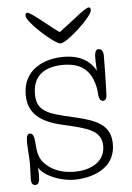

<svg xmlns="http://www.w3.org/2000/svg" viewBox="-50 -678 512 747"><g transform="rotate(-5 206.0 -305.0)"><path d="M324 -640C310 -640 250 -587 204 -554C158 -587 99 -640 85 -640C80 -640 77 -638 77 -629C77 -604 181 -510 204 -510C229 -510 332 -604 332 -629C332 -638 329 -640 324 -640ZM74 -37C92 -3 159 23 212 23C248 23 372 11 372 -103C372 -179 315 -200 228 -220C132 -242 87 -253 87 -323C87 -398 139 -426 206 -426C281 -426 311 -390 325 -342C331 -322 331 -309 332 -298C333 -287 337 -273 349 -273C361 -273 364 -287 364 -299C364 -314 367 -370 367 -449C367 -463 361 -475 349 -475C339 -475 333 -467 333 -441C333 -430 334 -409 335 -392C320 -420 287 -457 210 -457C130 -457 51 -418 51 -323C51 -247 101 -213 184 -194C280 -172 334 -159 334 -98C334 -30 267 -8 216 -8C175 -8 135 -18 105 -46C80 -69 75 -90 72 -136C70 -160 65 -171 54 -171C43 -171 40 -160 40 -139C40 -115 44 -79 44 -54C44 -36 42 -4 42 6C42 24 49 30 58 30C72 30 75 15 75 -5C75 -13 75 -27 74 -37Z"/></g></svg>

Font: Life Savers
Style: Regular
Weight: 400
Designer: Pablo Impallari, Rodrigo Fuenzalida, Brenda Gallo
Foundry: Pablo Impallari, Rodrigo Fuenzalida, Brenda Gallo
Version: Version 3.000